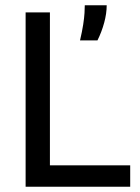

<svg xmlns="http://www.w3.org/2000/svg" viewBox="-20 -707 531 727"><path d="M77 0V-660H169V0ZM106 0V-81H473V0ZM283 -554Q291 -588 295 -614Q299 -640 300 -658Q301 -676 301 -687H384Q384 -656 374.5 -621Q365 -586 349 -554Z"/></svg>

Font: Bricolage Grotesque 36pt
Style: Regular
Weight: 400
Designer: Mathieu Triay
Foundry: Atelier Triay
Version: Version 1.001;gftools[0.9.33.dev8+g029e19f]